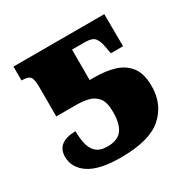

<svg xmlns="http://www.w3.org/2000/svg" viewBox="-129 -658 784 791"><g transform="rotate(-30 263.5 -263.0)"><path d="M229 10Q127 10 78.5 -22.5Q30 -55 30 -108Q30 -176 120 -178Q120 -146 126 -118.5Q132 -91 150 -74Q168 -57 204 -57Q252 -57 273 -84.5Q294 -112 294 -169Q294 -215 277.5 -236Q261 -257 234.5 -263.5Q208 -270 177 -270H82V-408Q82 -446 73 -458Q64 -470 32 -470V-536H464L465 -383H407L400 -420Q395 -447 383.5 -461.5Q372 -476 336 -476H276V-331H300Q352 -331 393.5 -318.5Q435 -306 460 -274Q485 -242 485 -182Q485 -96 425.5 -43Q366 10 229 10Z"/></g></svg>

Font: Noto Serif Black
Style: Regular
Weight: 900
Designer: Monotype Design Team
Foundry: Monotype Imaging Inc.
Version: Version 2.014; ttfautohint (v1.8.4.7-5d5b)